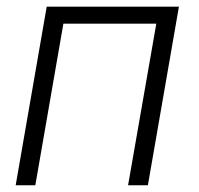

<svg xmlns="http://www.w3.org/2000/svg" viewBox="-20 -548 590 568"><path d="M417.5 0H358.9L442.4 -478H167.5L84.5 0H26.4L118.2 -528.3H509.3Z"/></svg>

Font: Roboto Light
Style: Italic
Weight: 300
Italic angle: -12°
Designer: Google
Version: Version 2.134; 2016; ttfautohint (v1.6)